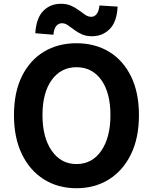

<svg xmlns="http://www.w3.org/2000/svg" viewBox="-20 -983 810 1017"><path d="M385 14Q287 14 212.5 -33Q138 -80 96 -166.5Q54 -253 54 -373Q54 -494 96 -579Q138 -664 212.5 -709Q287 -754 385 -754Q483 -754 557.5 -709Q632 -664 674 -578.5Q716 -493 716 -373Q716 -253 674 -166.5Q632 -80 557.5 -33Q483 14 385 14ZM385 -114Q468 -114 516.5 -184.5Q565 -255 565 -373Q565 -492 516.5 -559.5Q468 -627 385 -627Q303 -627 254 -559.5Q205 -492 205 -373Q205 -255 254 -184.5Q303 -114 385 -114ZM467 -791Q436 -791 413 -801.5Q390 -812 372.5 -825.5Q355 -839 339.5 -849.5Q324 -860 308 -860Q291 -860 278.5 -846Q266 -832 263 -799L167 -807Q172 -887 209 -925Q246 -963 303 -963Q334 -963 357 -952.5Q380 -942 398 -928.5Q416 -915 431.5 -904.5Q447 -894 463 -894Q480 -894 491.5 -908Q503 -922 507 -954L603 -948Q599 -867 561 -829Q523 -791 467 -791Z"/></svg>

Font: Chiron Sans HK TT
Style: Bold
Weight: 700
Designer: Ryoko NISHIZUKA 西塚涼子 (kana, bopomofo & ideographs); Paul D. Hunt (Latin, Greek & Cyrillic); Sandoll Communications 산돌커뮤니
Foundry: Adobe
Version: Version 2.022;hotconv 1.0.109;makeotfexe 2.5.65596